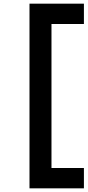

<svg xmlns="http://www.w3.org/2000/svg" viewBox="-20 -867 478 1048"><path d="M141 -847H261V161H141ZM177 -847H438V-736H177ZM177 50H438V161H177Z"/></svg>

Font: BioRhyme SemiExpanded
Style: Bold
Weight: 700
Width: 6
Designer: Aoife Mooney
Foundry: Aoife Mooney Type
Version: Version 1.600;gftools[0.9.33]